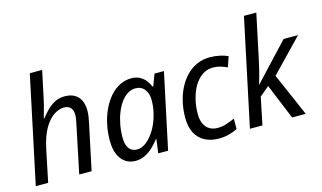

<svg xmlns="http://www.w3.org/2000/svg" viewBox="-89 -1035 2214 1319"><g transform="rotate(-15 1017.5 -375.0)"><path d="M26 0 187 -760H275L233 -563Q230 -548 226 -532Q222 -516 217.5 -500Q213 -484 208.5 -468Q204 -452 200 -436H205Q224 -461 248.5 -486Q273 -511 304.5 -528Q336 -545 376 -545Q416 -545 444 -530Q472 -515 487.5 -485Q503 -455 503 -410Q503 -390 500 -369.5Q497 -349 492 -326L423 0H335L405 -336Q410 -359 412.5 -375Q415 -391 415 -403Q415 -435 399.5 -453.5Q384 -472 350 -472Q318 -472 281 -448.5Q244 -425 212.5 -372Q181 -319 162 -231L114 0Z M734 10Q694 10 663.5 -10.5Q633 -31 615.5 -71Q598 -111 598 -170Q598 -230 610 -285.5Q622 -341 644.5 -388.5Q667 -436 698 -471.5Q729 -507 768 -526.5Q807 -546 851 -546Q885 -546 909.5 -533Q934 -520 951 -499Q968 -478 978 -453H983L1014 -536H1081L967 0H897L910 -99H907Q885 -70 858.5 -45Q832 -20 801 -5Q770 10 734 10ZM765 -63Q799 -63 832.5 -90Q866 -117 893.5 -163Q921 -209 935 -266Q943 -296 945.5 -321.5Q948 -347 948 -366Q948 -413 924.5 -442.5Q901 -472 860 -472Q831 -472 805 -456Q779 -440 757.5 -411Q736 -382 720.5 -343.5Q705 -305 696.5 -260.5Q688 -216 688 -169Q688 -116 708 -89.5Q728 -63 765 -63Z M1326 10Q1271 10 1228.5 -12Q1186 -34 1162.5 -77.5Q1139 -121 1139 -187Q1139 -245 1151 -298Q1163 -351 1186 -396Q1209 -441 1242 -475Q1275 -509 1317 -527.5Q1359 -546 1409 -546Q1444 -546 1477 -539Q1510 -532 1537 -520L1512 -447Q1492 -456 1466.5 -464Q1441 -472 1410 -472Q1378 -472 1350 -457.5Q1322 -443 1299.5 -416.5Q1277 -390 1261.5 -354.5Q1246 -319 1237.5 -277Q1229 -235 1229 -189Q1229 -149 1242 -121Q1255 -93 1279 -78Q1303 -63 1337 -63Q1371 -63 1401 -73Q1431 -83 1460 -96V-22Q1433 -8 1399.5 1Q1366 10 1326 10Z M1549 0 1710 -760H1798L1734 -458Q1717 -378 1705 -334.5Q1693 -291 1688 -277H1690L1932 -536H2035L1813 -306L1946 0H1849L1746 -251L1678 -194L1638 0Z"/></g></svg>

Font: Noto Sans Display
Style: Italic
Weight: 400
Italic angle: -12°
Designer: Monotype Design Team
Foundry: Monotype Imaging Inc.
Version: Version 2.003